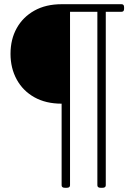

<svg xmlns="http://www.w3.org/2000/svg" viewBox="-20 -720 658 913"><path d="M289 173Q273 173 273 161V-227Q198 -227 143.5 -257.5Q89 -288 59.5 -342Q30 -396 30 -464Q30 -533 59.5 -586Q89 -639 143.5 -669.5Q198 -700 273 -700H558Q570 -700 570 -686V-678Q570 -664 558 -664H483V161Q483 173 467 173H459Q443 173 443 161V-664H313V161Q313 173 297 173Z"/></svg>

Font: Asap Expanded Thin
Style: Regular
Weight: 100
Width: 7
Designer: Pablo Cosgaya
Foundry: Omnibus-Type
Version: Version 3.001; ttfautohint (v1.8.4.7-5d5b)